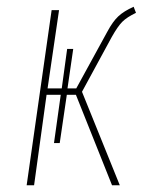

<svg xmlns="http://www.w3.org/2000/svg" viewBox="-20 -549 461 569"><path d="M311 -439 223 -277 335 0H312L205 -268H178L157 -125H140L160 -268H118L81 0H59L133 -519H155L121 -287H163L179 -404H197L180 -287H206L298 -455Q314 -485 330.5 -500.5Q347 -516 376 -529L383 -511Q356 -498 342.5 -484.5Q329 -471 311 -439Z"/></svg>

Font: Fira Sans Extra Condensed Thin
Style: Italic
Weight: 250
Width: 3
Italic angle: -8°
Designer: Carrois Corporate & Edenspiekermann AG
Foundry: Carrois Corporate GbR & Edenspiekermann AG
Version: Version 4.203